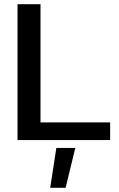

<svg xmlns="http://www.w3.org/2000/svg" viewBox="-20 -664 565 910"><path d="M63 0V-644H172V-84H502V0ZM218 226 247 37H337L291 226Z"/></svg>

Font: Kanit
Style: Regular
Weight: 400
Designer: Katatrad Team
Foundry: CadsonDemak
Version: Version 2.000; ttfautohint (v1.8.3)